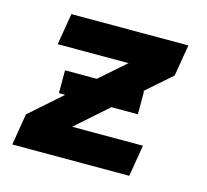

<svg xmlns="http://www.w3.org/2000/svg" viewBox="-82 -613 763 707"><g transform="rotate(15 300.0 -260.0)"><path d="M21 0 41 -120 162 -227H138V-314H259L357 -400H87L107 -520H553L533 -400L435 -314H439V-227H338L217 -120H487L467 0Z"/></g></svg>

Font: Iosevka SS04 Hv Ex Obl
Style: Regular
Weight: 900
Width: 7
Italic angle: -9°
Monospace: yes
Designer: Belleve Invis
Foundry: Belleve Invis
Version: Version 19.0.0; ttfautohint (v1.8.4)